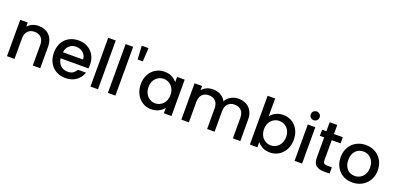

<svg xmlns="http://www.w3.org/2000/svg" viewBox="6 -1762 5622 2736"><g transform="rotate(20 2817.5 -394.0)"><path d="M466 -308Q466 -384 428.5 -422.5Q391 -461 328 -461Q265 -461 227 -422.5Q189 -384 189 -308V0H75V-551H189V-488Q217 -522 260 -541Q303 -560 353 -560Q401 -560 442.5 -545Q484 -530 514.5 -500.5Q545 -471 562 -427Q579 -383 579 -325V0H466Z M956 -464Q898 -464 856 -427.5Q814 -391 805 -325H1110Q1109 -357 1097 -382.5Q1085 -408 1064 -426Q1043 -444 1015.5 -454Q988 -464 956 -464ZM1214 -164Q1202 -128 1180 -96.5Q1158 -65 1126.5 -41.5Q1095 -18 1053.5 -4.5Q1012 9 961 9Q902 9 851.5 -11Q801 -31 764 -68.5Q727 -106 706.5 -158.5Q686 -211 686 -276Q686 -341 706 -393.5Q726 -446 762.5 -483Q799 -520 849.5 -540Q900 -560 961 -560Q1020 -560 1069 -540.5Q1118 -521 1153.5 -485.5Q1189 -450 1209 -400Q1229 -350 1229 -289Q1229 -275 1228 -261Q1227 -247 1225 -233H804Q807 -199 820 -172Q833 -145 854 -126Q875 -107 902 -97Q929 -87 961 -87Q1014 -87 1044.5 -109.5Q1075 -132 1091 -164Z M1341 -740H1455V0H1341Z M1605 -740H1719V0H1605Z M1828 -797H1931L1919 -592H1841Z M2003 -278Q2003 -342 2023 -394Q2043 -446 2078.5 -483Q2114 -520 2161.5 -540Q2209 -560 2263 -560Q2333 -560 2380.5 -532.5Q2428 -505 2454 -471V-551H2569V0H2454V-82Q2441 -64 2422 -48Q2403 -32 2379 -19Q2355 -6 2325 1.5Q2295 9 2261 9Q2207 9 2160 -12Q2113 -33 2078 -71Q2043 -109 2023 -161.5Q2003 -214 2003 -278ZM2454 -276Q2454 -320 2440 -354.5Q2426 -389 2402.5 -412.5Q2379 -436 2349 -448.5Q2319 -461 2287 -461Q2255 -461 2225 -449Q2195 -437 2171.5 -414Q2148 -391 2134 -357Q2120 -323 2120 -278Q2120 -233 2134 -198Q2148 -163 2171.5 -139Q2195 -115 2225 -102.5Q2255 -90 2287 -90Q2319 -90 2349 -102.5Q2379 -115 2402.5 -138.5Q2426 -162 2440 -196.5Q2454 -231 2454 -276Z M3500 -308Q3500 -384 3462.5 -422.5Q3425 -461 3362 -461Q3299 -461 3261 -422.5Q3223 -384 3223 -308V0H3110V-308Q3110 -384 3072.5 -422.5Q3035 -461 2972 -461Q2909 -461 2871 -422.5Q2833 -384 2833 -308V0H2719V-551H2833V-488Q2861 -522 2903.5 -541Q2946 -560 2996 -560Q3062 -560 3113.5 -532.5Q3165 -505 3194 -451Q3207 -476 3227 -496Q3247 -516 3272.5 -530.5Q3298 -545 3327 -552.5Q3356 -560 3386 -560Q3434 -560 3475.5 -545Q3517 -530 3547.5 -500.5Q3578 -471 3595.5 -427Q3613 -383 3613 -325V0H3500Z M3872 -469Q3899 -507 3948.5 -533.5Q3998 -560 4064 -560Q4119 -560 4166 -540Q4213 -520 4248 -483Q4283 -446 4303 -394Q4323 -342 4323 -278Q4323 -214 4303 -161.5Q4283 -109 4248 -71Q4213 -33 4165.5 -12Q4118 9 4064 9Q3995 9 3947 -17.5Q3899 -44 3872 -80V0H3758V-740H3872ZM4207 -278Q4207 -323 4193 -357Q4179 -391 4155.5 -414Q4132 -437 4101.5 -449Q4071 -461 4039 -461Q4007 -461 3977 -448.5Q3947 -436 3923.5 -412.5Q3900 -389 3886 -354.5Q3872 -320 3872 -276Q3872 -231 3886 -196.5Q3900 -162 3923.5 -138.5Q3947 -115 3977 -102.5Q4007 -90 4039 -90Q4071 -90 4101.5 -102.5Q4132 -115 4155.5 -139Q4179 -163 4193 -198Q4207 -233 4207 -278Z M4436 -551H4550V0H4436ZM4494 -637Q4465 -637 4445.5 -656Q4426 -675 4426 -704Q4426 -732 4445.5 -750.5Q4465 -769 4494 -769Q4522 -769 4541 -750.5Q4560 -732 4560 -704Q4560 -675 4541 -656Q4522 -637 4494 -637Z M4718 -458H4653V-551H4718V-688H4833V-551H4967V-458H4833V-153Q4833 -122 4847 -108.5Q4861 -95 4897 -95H4967V0H4877Q4803 0 4760.5 -34.5Q4718 -69 4718 -153Z M5597 -276Q5597 -211 5574.5 -158.5Q5552 -106 5513 -68.5Q5474 -31 5422 -11Q5370 9 5311 9Q5252 9 5201.5 -11Q5151 -31 5114 -68.5Q5077 -106 5056 -158.5Q5035 -211 5035 -276Q5035 -341 5057 -393.5Q5079 -446 5117 -483Q5155 -520 5206 -540Q5257 -560 5316 -560Q5375 -560 5426 -540Q5477 -520 5515 -483Q5553 -446 5575 -393.5Q5597 -341 5597 -276ZM5151 -276Q5151 -229 5164 -194Q5177 -159 5199 -136Q5221 -113 5250 -101.5Q5279 -90 5311 -90Q5343 -90 5373.5 -101.5Q5404 -113 5427.5 -136Q5451 -159 5465.5 -194Q5480 -229 5480 -276Q5480 -323 5466 -357.5Q5452 -392 5429 -415Q5406 -438 5376 -449.5Q5346 -461 5314 -461Q5282 -461 5252.5 -449.5Q5223 -438 5200.5 -415Q5178 -392 5164.5 -357.5Q5151 -323 5151 -276Z"/></g></svg>

Font: SVN-Poppins Medium
Style: Regular
Weight: 500
Designer: Ninad Kale (Devanagari), Jonny Pinhorn (Latin)
Foundry: Indian Type Foundry
Version: Version 3.002 2017; ttfautohint (v1.8.3)